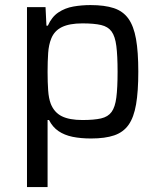

<svg xmlns="http://www.w3.org/2000/svg" viewBox="-20 -538 630 757"><path d="M86.4 199.5V-510H159.5L163.1 -436.8H168.7Q183.8 -471.3 210.1 -488.9Q236.4 -506.5 269.4 -512.3Q302.3 -518 336.8 -518Q392.2 -518 428.7 -506Q465.2 -493.9 486.2 -464.6Q507.2 -435.3 516.3 -384.3Q525.3 -333.4 525.3 -255.5Q525.3 -177.7 516.5 -126.5Q507.7 -75.3 487 -45.9Q466.3 -16.6 430.3 -4.3Q394.3 8 339 8Q298.2 8 266 1.4Q233.8 -5.3 210.6 -21.1Q187.4 -36.9 173.2 -64.8H167.6V199.5ZM305.1 -64.8Q350.7 -64.8 378.4 -71.1Q406 -77.5 419.9 -96.6Q433.9 -115.8 438.7 -153.6Q443.6 -191.5 443.6 -255Q443.6 -318.5 438.7 -356.6Q433.9 -394.7 419.9 -413.9Q406 -433 378.4 -439.4Q350.7 -445.8 305.1 -445.8Q254.3 -445.8 224.4 -431.4Q194.5 -417 182.1 -386.1Q172.1 -361.6 169.9 -328.9Q167.6 -296.2 167.6 -255Q167.6 -212.8 169.9 -181.4Q172.1 -150 180.2 -128.6Q194 -94.3 223.9 -79.6Q253.9 -64.8 305.1 -64.8Z"/></svg>

Font: Saira Thin
Style: Regular
Weight: 100
Designer: Hector Gatti with collaboration of the Omnibus-Type team
Foundry: Omnibus-Type
Version: Version 1.101